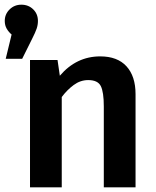

<svg xmlns="http://www.w3.org/2000/svg" viewBox="-29 -799 664 819"><path d="M62.1 -779Q92.3 -779 112.6 -759.2Q132.8 -739.5 132.8 -709.7Q132.8 -692.8 127.2 -676.4Q121.5 -660 107.7 -632.8L65.6 -548.2H-4.6L20.5 -651.8Q8.2 -662.1 -0.3 -676.4Q-8.7 -690.8 -8.7 -709.7Q-8.7 -738.5 11.8 -758.7Q32.3 -779 62.1 -779ZM99 0V-543.1H216.4L226.2 -475.9Q296.9 -558.5 398.5 -558.5Q471.8 -558.5 510.5 -516.2Q549.2 -473.8 549.2 -397.4V0H413.8V-344.6Q413.8 -406.2 401 -431.8Q388.2 -457.4 347.2 -457.4Q313.8 -457.4 285.4 -436.4Q256.9 -415.4 234.4 -385.1V0Z"/></svg>

Font: Fira Code SemiBold
Style: Regular
Weight: 600
Designer: Carrois Corporate, Edenspiekermann AG, Nikita Prokopov
Foundry: Carrois Corporate, Edenspiekermann AG, Nikita Prokopov
Version: Version 6.002